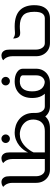

<svg xmlns="http://www.w3.org/2000/svg" viewBox="936 -1636 700 2611"><g transform="rotate(-90 1285.5 -330.0)"><path d="M284 0Q232 0 191.5 -24.5Q151 -49 128 -91.5Q105 -134 105 -188V-512Q105 -543 96.5 -568Q88 -593 75 -610Q62 -627 50 -635Q54 -640 63.5 -646Q73 -652 87 -656Q101 -660 116 -660Q135 -660 153 -650.5Q171 -641 183 -617Q195 -593 195 -549V-188Q195 -160 204.5 -133Q214 -106 234 -88Q254 -70 284 -70H315V0ZM315 0V-70Q327 -70 331 -61Q335 -52 335 -35Q335 -19 331 -9.5Q327 0 315 0Z M1145 0Q1093 0 1052.5 -24.5Q1012 -49 989 -91.5Q966 -134 966 -188L1056 -214V-188Q1056 -160 1065.5 -133Q1075 -106 1095 -88Q1115 -70 1145 -70H1181V0ZM315 0V-70H808Q869 -70 903.5 -94Q938 -118 952 -153.5Q966 -189 966 -224Q966 -288 935.5 -329Q905 -370 859 -390Q813 -410 767 -410Q724 -410 687.5 -395Q651 -380 621.5 -355.5Q592 -331 569.5 -303Q547 -275 532 -249Q517 -223 510 -205L517 -294Q529 -324 553 -356.5Q577 -389 611.5 -417Q646 -445 691 -462.5Q736 -480 790 -480Q837 -480 883.5 -465Q930 -450 969.5 -418Q1009 -386 1032.5 -337Q1056 -288 1056 -219Q1056 -179 1046 -140Q1036 -101 1012 -69.5Q988 -38 947.5 -19Q907 0 846 0ZM429 -31V-512Q429 -543 420.5 -568Q412 -593 399 -610Q386 -627 374 -635Q378 -640 387.5 -646Q397 -652 411 -656Q425 -660 440 -660Q459 -660 477 -650.5Q495 -641 507 -617Q519 -593 519 -549V-31ZM315 0Q303 0 299 -9.5Q295 -19 295 -35Q295 -52 299 -61Q303 -70 315 -70ZM1181 0V-70Q1193 -70 1197 -61Q1201 -52 1201 -35Q1201 -19 1197 -9.5Q1193 0 1181 0ZM706 -545Q681 -545 664 -562Q647 -579 647 -602Q647 -626 664 -643Q681 -660 706 -660Q729 -660 746 -643Q763 -626 763 -602Q763 -579 746 -562Q729 -545 706 -545Z M1181 0V-70H1464Q1511 -70 1539 -102Q1567 -134 1567 -188V-369Q1567 -388 1547.5 -399Q1528 -410 1485 -410Q1419 -410 1384 -367.5Q1349 -325 1349 -241Q1349 -158 1386 -114Q1423 -70 1492 -70L1462 -1Q1406 -7 1360 -34.5Q1314 -62 1286.5 -113.5Q1259 -165 1259 -241Q1259 -354 1320.5 -417Q1382 -480 1485 -480Q1561 -480 1609 -448.5Q1657 -417 1657 -369V-188Q1657 -134 1632.5 -91.5Q1608 -49 1564.5 -24.5Q1521 0 1464 0ZM1181 0Q1169 0 1165 -9.5Q1161 -19 1161 -35Q1161 -52 1165 -61Q1169 -70 1181 -70ZM1489 -545Q1464 -545 1447 -562Q1430 -579 1430 -602Q1430 -626 1447 -643Q1464 -660 1489 -660Q1512 -660 1529 -643Q1546 -626 1546 -602Q1546 -579 1529 -562Q1512 -545 1489 -545Z M2006 0Q1954 0 1913.5 -24.5Q1873 -49 1850 -91.5Q1827 -134 1827 -188V-512Q1827 -543 1818.5 -568Q1810 -593 1797 -610Q1784 -627 1772 -635Q1776 -640 1785.5 -646Q1795 -652 1809 -656Q1823 -660 1838 -660Q1857 -660 1875 -650.5Q1893 -641 1905 -617Q1917 -593 1917 -549V-188Q1917 -160 1926.5 -133Q1936 -106 1956 -88Q1976 -70 2006 -70H2037V0ZM2037 0V-70Q2049 -70 2053 -61Q2057 -52 2057 -35Q2057 -19 2053 -9.5Q2049 0 2037 0Z M2037 0V-70H2342Q2383 -70 2407 -102.5Q2431 -135 2431 -214Q2431 -324 2380.5 -367Q2330 -410 2235 -410Q2215 -410 2199 -409Q2183 -408 2170 -406.5Q2157 -405 2145 -405Q2121 -405 2106 -412Q2091 -419 2083.5 -432.5Q2076 -446 2072 -463Q2070 -474 2068.5 -485.5Q2067 -497 2068 -501Q2078 -494 2095 -485Q2112 -476 2141 -476Q2151 -476 2164.5 -477Q2178 -478 2195 -479Q2212 -480 2232 -480Q2309 -480 2364 -461.5Q2419 -443 2453.5 -408Q2488 -373 2504.5 -324Q2521 -275 2521 -215Q2521 -135 2496 -87.5Q2471 -40 2430.5 -20Q2390 0 2342 0ZM2037 0Q2025 0 2021 -9.5Q2017 -19 2017 -35Q2017 -52 2021 -61Q2025 -70 2037 -70Z"/></g></svg>

Font: El Messiri
Style: Regular
Weight: 400
Designer: Mohamed Gaber
Foundry: Kief Type Foundry
Version: Version 2.020